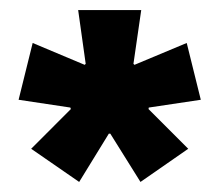

<svg xmlns="http://www.w3.org/2000/svg" viewBox="-20 -659 436 382"><path d="M137.5 -297 42 -363 121 -442 120 -445 17 -460.5 45 -573.5 148.5 -530 150.5 -532 135.5 -639H261L245.5 -532L247.5 -530L351.5 -573.5L379.5 -460.5L276 -445L275.5 -442L354.5 -363L259.5 -297L199.5 -393H196.5Z"/></svg>

Font: Anek Latin
Style: Bold
Weight: 700
Designer: Yesha Goshar
Foundry: Ek Type
Version: Version 1.003